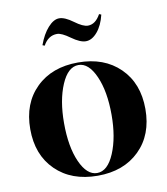

<svg xmlns="http://www.w3.org/2000/svg" viewBox="-84 -811 780 895"><g transform="rotate(-10 306.0 -363.0)"><path d="M361 -613Q334 -613 294.5 -641.5Q255 -670 234 -670Q192 -670 168 -626L158 -630Q176 -680 203 -710Q230 -740 256 -740Q283 -740 321.5 -711.5Q360 -683 383 -683Q419 -683 443 -727L453 -723Q441 -673 415.5 -643Q390 -613 361 -613ZM307 14Q183 14 108.5 -59Q34 -132 34 -254Q34 -376 108.5 -449Q183 -522 307 -522Q430 -522 504.5 -449Q579 -376 579 -254Q579 -132 504.5 -59Q430 14 307 14ZM306 1Q356 1 387.5 -73.5Q419 -148 419 -255Q419 -366 387 -438Q355 -510 307 -510Q257 -510 225.5 -436Q194 -362 194 -255Q194 -142 226 -70.5Q258 1 306 1Z"/></g></svg>

Font: Gloock
Style: Regular
Weight: 400
Designer: Duarte Pinto
Foundry: Duarte Pinto
Version: Version 1.000